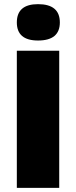

<svg xmlns="http://www.w3.org/2000/svg" viewBox="-20 -904 366 924"><path d="M265 -660V0H61V-660ZM163 -884Q268 -884 268 -796Q268 -709 163 -709Q61 -709 61 -796Q61 -884 163 -884Z"/></svg>

Font: Work Sans ExtraBold
Style: Regular
Weight: 800
Designer: Wei Huang
Foundry: Wei Huang
Version: Version 2.012; ttfautohint (v1.8.3)